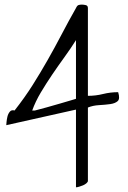

<svg xmlns="http://www.w3.org/2000/svg" viewBox="-20 -796 544 818"><path d="M6.8 -262.7Q6.8 -264.6 7.8 -275.9Q8.8 -287.1 11.7 -299.3Q14.6 -311.5 22 -320.3Q29.3 -329.1 42 -325.2Q85 -379.9 118.7 -433.1Q152.3 -486.3 182.6 -539.6Q212.9 -592.8 241.7 -647.9Q270.5 -703.1 303.7 -761.7Q308.6 -772.5 314.5 -774.4Q320.3 -776.4 329.1 -776.4Q335 -776.4 344.7 -774.4Q354.5 -772.5 354.5 -761.7V-387.7Q387.7 -387.7 418.9 -395.5Q450.2 -403.3 483.4 -403.3Q492.2 -375 481.4 -365.2Q470.7 -355.5 449.7 -352.5Q428.7 -349.6 402.3 -348.1Q376 -346.7 354.5 -337.9V-25.4Q354.5 -20.5 348.1 -15.1Q341.8 -9.8 333.5 -6.3Q325.2 -2.9 316.9 -0.5Q308.6 2 303.7 2V-329.1ZM303.7 -625Q282.2 -590.8 255.4 -553.7Q228.5 -516.6 202.6 -478.5Q176.8 -440.4 153.8 -401.9Q130.9 -363.3 117.2 -325.2H128.9Q148.4 -330.1 178.2 -338.4Q208 -346.7 236.3 -355Q264.6 -363.3 284.2 -369.1L303.7 -375Z"/></svg>

Font: Shadows Into Light
Style: Regular
Weight: 400
Designer: Kimberly Geswein
Foundry: Kimberly Geswein
Version: Version 001.000